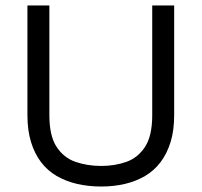

<svg xmlns="http://www.w3.org/2000/svg" viewBox="-20 -670 735 700"><path d="M535 -250V-650H615V-250Q615 -195 602 -152.5Q589 -110 565.5 -79Q542 -48 509 -28.5Q476 -9 435.5 0.5Q395 10 349 10Q302 10 261 0.5Q220 -9 186.5 -28.5Q153 -48 129.5 -79Q106 -110 93 -152.5Q80 -195 80 -250V-650H160V-250Q160 -175 186 -135Q212 -95 255 -80Q298 -65 349 -65Q399 -65 441 -80Q483 -95 509 -135Q535 -175 535 -250Z"/></svg>

Font: Syne
Style: Regular
Weight: 400
Designer: Lucas Descroix
Foundry: Bonjour Monde
Version: Version 2.200